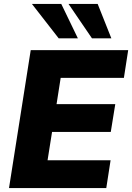

<svg xmlns="http://www.w3.org/2000/svg" viewBox="-20 -961 675 981"><path d="M26 0 137 -705H635L613 -563H290L269 -429H569L546 -287H246L223 -142H545L523 0ZM450 -765 330 -941H479L549 -765ZM280 -765 143 -941H293L378 -765Z"/></svg>

Font: Nunito Sans 12pt Black
Style: Italic
Weight: 900
Italic angle: -9°
Designer: Vernon Adams
Foundry: Vernon Adams
Version: Version 3.101;gftools[0.9.27]